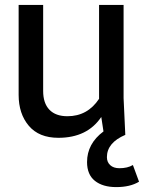

<svg xmlns="http://www.w3.org/2000/svg" viewBox="-20 -550 587 783"><path d="M156 -530V-179Q156 -129 181.5 -102.5Q207 -76 255 -76Q337 -76 384 -147V-530H484V-150L491 0Q416 32 416 91Q416 111 429.5 123.5Q443 136 467 136Q500 136 522 123L547 191Q511 213 454 213Q399 213 367 187.5Q335 162 335 111Q335 36 402 -14L393 -73Q336 12 218 12Q139 12 97.5 -37Q56 -86 56 -163V-530Z"/></svg>

Font: Coupeur_Texte
Style: Regular
Weight: 400
Designer: Léa Rolland
Version: Version 1.000;PS 001.000;hotconv 1.0.88;makeotf.lib2.5.64775